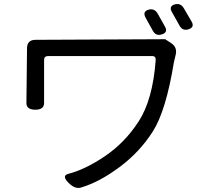

<svg xmlns="http://www.w3.org/2000/svg" viewBox="-20 -872 1040 945"><path d="M710 -824Q740 -833 756 -805L792 -741Q808 -713 777.5 -703Q747 -693 732 -721L696 -786Q681 -815 710 -824ZM839 -850Q869 -859 885 -831L923 -766Q939 -738 908.5 -728Q878 -718 863 -747L826 -813Q810 -841 839 -850ZM822 -660Q853 -640 845 -604L836 -566Q797 -327 732.5 -225.5Q668 -124 569.5 -50.5Q471 23 382 50Q351 62 317 27.5Q283 -7 315 -16Q398 -37 496 -103Q594 -169 662.5 -274.5Q731 -380 746 -572Q749 -596 730 -596H216Q197 -596 197 -577V-365Q197 -332 153.5 -332Q110 -332 110 -365L113 -634Q113 -676 155 -676L793 -679Z"/></svg>

Font: Raw Maruko Gothic CJK TC
Style: Regular
Weight: 400
Version: Version 1.001